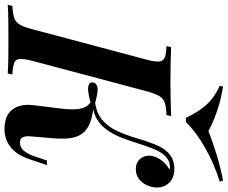

<svg xmlns="http://www.w3.org/2000/svg" viewBox="-136 -876 987 832"><g transform="rotate(90 357.0 -459.5)"><path d="M204 -106Q195 -70 196 -52Q197 -34 213 -28Q229 -22 263 -20L259 0Q233 -2 193 -2.5Q153 -3 112 -3Q66 -3 26.5 -2.5Q-13 -2 -39 0L-34 -20Q-1 -22 17.5 -28Q36 -34 47 -52Q58 -70 67 -106L199 -602Q209 -639 207 -656.5Q205 -674 189.5 -680.5Q174 -687 140 -688L145 -708Q169 -707 209.5 -706Q250 -705 296 -705Q337 -705 376.5 -706Q416 -707 444 -708L439 -688Q405 -687 386 -680.5Q367 -674 356.5 -656.5Q346 -639 336 -602ZM558 -53Q579 -53 593.5 -69.5Q608 -86 619 -119L636 -170H656L630 -93Q611 -38 577.5 -12Q544 14 500 14Q442 14 416 -19Q390 -52 396 -109L412 -240Q416 -281 413 -304.5Q410 -328 401 -341.5Q392 -355 375 -365L377 -375Q424 -371 456.5 -362Q489 -353 509 -334.5Q529 -316 536.5 -284.5Q544 -253 540 -202L531 -94Q530 -76 535.5 -64.5Q541 -53 558 -53ZM389 -360Q335 -345 315.5 -349Q296 -353 298 -369Q299 -384 318 -388.5Q337 -393 389 -378ZM617 -683Q599 -664 586.5 -633.5Q574 -603 563 -567.5Q552 -532 538.5 -496.5Q525 -461 504.5 -431.5Q484 -402 453 -384.5Q422 -367 376 -368L378 -378Q429 -383 459.5 -409Q490 -435 508 -474Q526 -513 538.5 -555.5Q551 -598 565 -635Q579 -672 602 -695Q619 -711 636.5 -716.5Q654 -722 670 -722Q711 -722 732.5 -699.5Q754 -677 753 -642Q752 -623 743 -603Q734 -583 716.5 -569Q699 -555 673 -555Q647 -555 631 -571.5Q615 -588 615 -614Q616 -638 632.5 -662.5Q649 -687 676 -701Q673 -701 670.5 -702Q668 -703 663 -703Q647 -702 637 -697Q627 -692 617 -683ZM509 -870Q552 -887 608.5 -904.5Q665 -922 723 -933L728 -919Q648 -894 579.5 -854.5Q511 -815 469 -772H451Q428 -822 397 -858Q366 -894 312 -919L316 -933Q364 -925 397 -915Q430 -905 456.5 -894Q483 -883 509 -870Z"/></g></svg>

Font: Playfair Display SemiBold
Style: Italic
Weight: 600
Italic angle: -14°
Designer: Claus Eggers Sørensen
Foundry: Claus Eggers Sørensen
Version: Version 1.203